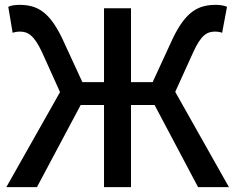

<svg xmlns="http://www.w3.org/2000/svg" viewBox="-20 -770 967 790"><path d="M701 -392 775 -555C808 -628 833 -640 866 -640C873 -640 885 -639 894 -635L914 -742C901 -748 883 -750 868 -750C796 -750 745 -723 692 -614L608 -432H519V-736H408V-432H319L235 -614C182 -723 132 -750 60 -750C44 -750 26 -748 14 -742L32 -635C43 -639 54 -640 61 -640C93 -640 119 -628 153 -555L227 -391L6 0H132L312 -338H408V0H519V-338H616L795 0H922Z"/></svg>

Font: Noto Sans CJK KR Medium
Style: Regular
Weight: 500
Designer: Ryoko NISHIZUKA (kana & ideographs); Paul D. Hunt (Latin, Greek & Cyrillic); Wenlong ZHANG (bopomofo); Sandoll Communica
Foundry: Adobe Systems Incorporated
Version: Version 1.004;PS 1.004;hotconv 1.0.82;makeotf.lib2.5.63406